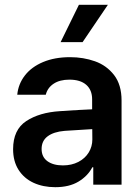

<svg xmlns="http://www.w3.org/2000/svg" viewBox="-20 -778 590 809"><path d="M232.4 -309.6Q316.9 -315.4 368.2 -317.4V-359.4Q368.2 -398.9 343.3 -420.7Q318.4 -442.4 272.5 -442.4Q231.9 -442.4 206.1 -425.3Q180.2 -408.2 172.9 -378.9H52.7Q57.1 -424.3 85 -460.2Q112.8 -496.1 161.6 -516.6Q210.4 -537.1 275.4 -537.1Q331.1 -537.1 380.1 -519.8Q429.2 -502.4 460.7 -461.7Q492.2 -420.9 492.2 -354.5V0H373V-73.2H369.1Q349.6 -36.1 310.5 -12.7Q271.5 10.7 212.9 10.7Q161.6 10.7 121.3 -7.8Q81.1 -26.4 58.1 -62.5Q35.2 -98.6 35.2 -149.4Q35.2 -231.4 90.6 -267.8Q146 -304.2 232.4 -309.6ZM245.1 -81.1Q281.7 -81.1 310.1 -95.7Q338.4 -110.4 353.8 -135.5Q369.1 -160.6 369.1 -190.4L368.7 -233.9L252 -226.6Q206.1 -222.7 180.7 -203.6Q155.3 -184.6 155.3 -150.4Q155.3 -116.7 179.7 -98.9Q204.1 -81.1 245.1 -81.1ZM312.5 -757.8H434.6L328.1 -600.6H235.4Z"/></svg>

Font: Pretendard JP SemiBold
Style: Regular
Weight: 600
Designer: Base glyphs from Inter by Rasmus Andersson; Hangeul glyphs from Noto Sans CJK(Source Han Sans) by Jang Soo-young and Kan
Foundry: Kil Hyung-jin
Version: Version 1.309